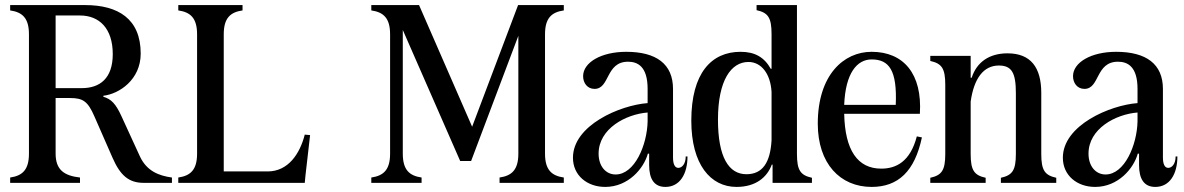

<svg xmlns="http://www.w3.org/2000/svg" viewBox="-20 -720 4661 756"><path d="M20 0H295V-21C233 -28 199 -51 199 -115V-334H256C307 -334 326 -321 352 -261L423 -99C454 -28 488 0 546 0H657V-21C606 -28 558 -46 531 -104L458 -263C436 -311 418 -330 387 -339V-343C449 -350 534 -406 534 -509C534 -646 445 -700 315 -700H20V-679C68 -672 94 -649 94 -585V-115C94 -51 68 -28 20 -21ZM199 -373V-659H295C371 -659 424 -608 424 -507C424 -411 373 -373 302 -373Z M682 0H1180L1183 -31L1201 -188L1180 -190C1161 -115 1115 -45 1034 -45H861V-585C861 -649 887 -672 935 -679V-700H682V-679C730 -672 756 -649 756 -585V-115C756 -51 730 -28 682 -21Z M1442 0H1640V-21C1592 -28 1566 -51 1566 -115V-602L1792 -86H1835L2021 -579V-115C2021 -51 1995 -28 1947 -21V0H2200V-21C2152 -28 2126 -51 2126 -115V-585C2126 -649 2152 -672 2200 -679V-700H2020L1839 -221L1630 -700H1442V-679C1490 -672 1516 -649 1516 -585V-115C1516 -51 1490 -28 1442 -21Z M2600 16C2657 16 2687 -35 2687 -104H2680C2680 -74 2665 -59 2651 -59C2637 -59 2630 -74 2630 -100V-370C2630 -468 2564 -516 2446 -516C2347 -516 2276 -474 2276 -420C2276 -394 2292 -370 2321 -370C2382 -370 2364 -477 2453 -477C2491 -477 2530 -458 2530 -370V-314C2422 -306 2236 -227 2236 -99C2236 -29 2292 16 2363 16C2454 16 2515 -57 2531 -115H2536V-70C2536 -15 2556 16 2600 16ZM2337 -115C2337 -213 2443 -270 2530 -277V-242C2528 -149 2479 -33 2404 -33C2365 -33 2337 -66 2337 -115Z M2880 16C2957 16 3001 -23 3019 -72H3022V0H3177V-20C3132 -30 3118 -49 3118 -114V-700H2959V-680C3004 -670 3018 -651 3018 -586V-449H3015C2989 -495 2952 -516 2896 -516C2781 -516 2702 -432 2702 -245C2702 -72 2778 16 2880 16ZM2807 -249C2807 -404 2859 -476 2927 -476C2978 -476 3014 -429 3018 -358V-168C3013 -79 2982 -34 2919 -34C2850 -34 2807 -100 2807 -249Z M3412 16C3517 16 3582 -46 3610 -179L3590 -183C3564 -83 3508 -56 3450 -56C3357 -56 3307 -128 3304 -272H3602C3612 -429 3538 -516 3412 -516C3302 -516 3200 -425 3200 -233C3200 -76 3288 16 3412 16ZM3304 -307C3309 -433 3355 -486 3412 -486C3481 -486 3513 -443 3507 -307Z M3643 0H3861V-20C3816 -30 3802 -49 3802 -114V-320C3815 -412 3853 -462 3913 -462C3964 -462 3980 -433 3980 -353V-114C3980 -49 3966 -30 3921 -20V0H4139V-20C4094 -30 4080 -49 4080 -114V-354C4080 -454 4039 -510 3947 -510C3876 -510 3826 -476 3806 -414H3802V-500H3643V-480C3688 -470 3702 -451 3702 -386V-114C3702 -49 3688 -30 3643 -20Z M4529 16C4586 16 4616 -35 4616 -104H4609C4609 -74 4594 -59 4580 -59C4566 -59 4559 -74 4559 -100V-370C4559 -468 4493 -516 4375 -516C4276 -516 4205 -474 4205 -420C4205 -394 4221 -370 4250 -370C4311 -370 4293 -477 4382 -477C4420 -477 4459 -458 4459 -370V-314C4351 -306 4165 -227 4165 -99C4165 -29 4221 16 4292 16C4383 16 4444 -57 4460 -115H4465V-70C4465 -15 4485 16 4529 16ZM4266 -115C4266 -213 4372 -270 4459 -277V-242C4457 -149 4408 -33 4333 -33C4294 -33 4266 -66 4266 -115Z"/></svg>

Font: RL Madena
Style: Regular
Weight: 400
Designer: I Kadek Wantara Putra
Foundry: Roughlines ID
Version: Version 1.000;Glyphs 3.1.2 (3151)